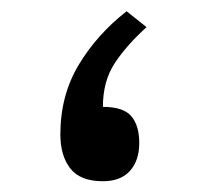

<svg xmlns="http://www.w3.org/2000/svg" viewBox="-20 -329 367 348"><path d="M245.6 -279.8Q209 -246.6 187.7 -214.1Q166.5 -181.6 166.5 -135.3Q203.6 -135.3 218 -118.4Q232.4 -101.6 232.4 -69.8Q232.4 -38.1 215.6 -19.3Q198.7 -0.5 166.5 -0.5Q125.5 -0.5 107.4 -23.7Q89.4 -46.9 89.4 -85.4Q89.4 -156.2 122.8 -211.7Q156.2 -267.1 209.5 -308.6Z"/></svg>

Font: Vazir WOL-UI
Style: Regular-WOL-UI
Weight: 400
Designer: Saber Rastikerdar
Foundry: Saber Rastikerdar
Version: Version 30.1.0